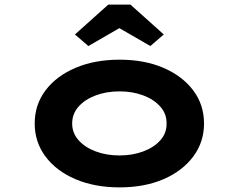

<svg xmlns="http://www.w3.org/2000/svg" viewBox="-20 -800 1032 830"><path d="M497 10Q389 10 306 -25.5Q223 -61 176.5 -123.5Q130 -186 130 -266Q130 -347 176.5 -409Q223 -471 306 -506.5Q389 -542 497 -542Q605 -542 687 -506.5Q769 -471 815.5 -409Q862 -347 862 -266Q862 -186 815.5 -123.5Q769 -61 687 -25.5Q605 10 497 10ZM497 -128Q553 -128 599.5 -145.5Q646 -163 673.5 -194Q701 -225 700 -266Q701 -307 673.5 -338.5Q646 -370 599.5 -387.5Q553 -405 497 -405Q440 -405 393.5 -387.5Q347 -370 319.5 -339Q292 -308 292 -266Q292 -225 319.5 -194Q347 -163 393.5 -145.5Q440 -128 497 -128ZM362 -601 304 -651 448 -780H544L688 -651L630 -601L481 -687H511Z"/></svg>

Font: Lexend Zetta
Style: Bold
Weight: 700
Designer: Bonnie Shaver-Troup, Thomas Jockin
Foundry: Lexend
Version: Version 1.007